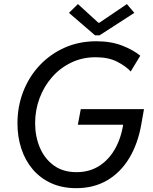

<svg xmlns="http://www.w3.org/2000/svg" viewBox="-20 -934 766 961"><path d="M361.8 7.8Q291 7.8 236.3 -17.1Q181.6 -42 144 -86.2Q106.4 -130.4 86.9 -189.5Q67.4 -248.5 67.4 -316.4Q67.4 -400.9 96.2 -475.3Q125 -549.8 178 -606.4Q231 -663.1 303.2 -695.3Q375.5 -727.5 461.9 -727.5Q535.6 -727.5 591.3 -705.8Q647 -684.1 682.1 -655.3L634.3 -576.2Q610.8 -602.1 567.1 -624.8Q523.4 -647.5 458.5 -647.5Q392.1 -647.5 336.7 -620.8Q281.2 -594.2 240.7 -548.1Q200.2 -502 178 -442.4Q155.8 -382.8 155.8 -317.4Q155.8 -252 179.2 -196Q202.6 -140.1 248.8 -106.2Q294.9 -72.3 363.3 -72.3Q429.7 -72.3 479.7 -105.5Q529.8 -138.7 560.8 -198.2Q591.8 -257.8 600.1 -336.9L638.2 -309.6H369.6L384.3 -387.7H700.7L687 -310.5Q669.9 -213.9 626.7 -142.3Q583.5 -70.8 516.6 -31.5Q449.7 7.8 361.8 7.8ZM455.6 -757.3 325.2 -869.6 370.1 -913.6 472.2 -820.3H477.5L615.2 -913.6L652.3 -869.6L478.5 -757.3Z"/></svg>

Font: Reddit Sans
Style: Italic
Weight: 400
Italic angle: -11.25°
Designer: Stephen Hutchings
Version: Version 1.013